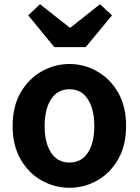

<svg xmlns="http://www.w3.org/2000/svg" viewBox="-20 -878 666 912"><path d="M310 14Q240 14 178 -20.5Q116 -55 78 -121Q40 -187 40 -279Q40 -373 78 -438.5Q116 -504 178 -539Q240 -574 310 -574Q380 -574 441.5 -539Q503 -504 541 -438.5Q579 -373 579 -279Q579 -187 541 -121Q503 -55 441.5 -20.5Q380 14 310 14ZM310 -106Q367 -106 397.5 -153Q428 -200 428 -279Q428 -359 397.5 -406.5Q367 -454 310 -454Q253 -454 222.5 -406.5Q192 -359 192 -279Q192 -200 222.5 -153Q253 -106 310 -106ZM238 -654 114 -805 170 -858 311 -747H315L455 -858L512 -805L387 -654Z"/></svg>

Font: Source Han Sans CN Bold
Style: Bold
Weight: 700
Designer: Ryoko NISHIZUKA 西塚涼子 (kana & ideographs); Paul D. Hunt (Latin, Greek & Cyrillic); Wenlong ZHANG 张文龙 (bopomofo); Sandoll 
Foundry: Adobe Systems Incorporated
Version: Version 1.00;May 30, 2023;FontCreator 11.5.0.2422 32-bit